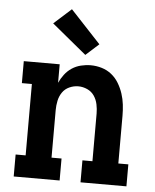

<svg xmlns="http://www.w3.org/2000/svg" viewBox="-55 -832 710 879"><g transform="rotate(5 300.0 -393.0)"><path d="M41 0V-101H87V-429H41V-530H206V-445Q215 -465 229 -483.5Q243 -502 262 -514.5Q281 -527 303.5 -532.5Q326 -538 348 -538Q374 -538 399 -530.5Q424 -523 444 -507Q464 -491 477.5 -468.5Q491 -446 499 -421.5Q507 -397 510 -371.5Q513 -346 513 -320V-101H559V0H348V-101H394V-320Q394 -341 389.5 -362.5Q385 -384 373 -401.5Q361 -419 341 -428Q321 -437 300 -437Q279 -437 259 -428Q239 -419 227 -401.5Q215 -384 210.5 -362.5Q206 -341 206 -320V-101H252V0ZM319 -583 160 -714 240 -786 379 -637Z"/></g></svg>

Font: Iosevka Curly Slab Extended
Style: Bold
Weight: 700
Width: 7
Monospace: yes
Designer: Belleve Invis
Foundry: Belleve Invis
Version: Version 11.1.0; ttfautohint (v1.8.3)